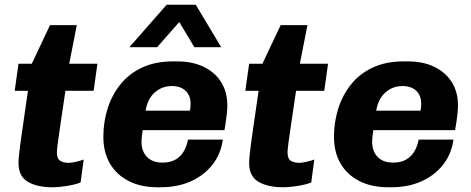

<svg xmlns="http://www.w3.org/2000/svg" viewBox="-20 -780 1986 810"><path d="M201 10Q137 10 97.5 -13Q58 -36 58 -93Q58 -105 61 -133.5Q64 -162 70 -203Q76 -244 83 -293.5Q90 -343 98 -397H42L58 -511H114L191 -674H304L272 -511H391L375 -397H256Q246 -327 237.5 -272Q229 -217 224.5 -182Q220 -147 220 -138Q220 -109 235 -101Q250 -93 270 -93Q281 -93 300.5 -97.5Q320 -102 333 -107L320 -10Q305 -4 283.5 0.5Q262 5 240 7.5Q218 10 201 10Z M645 10Q574 10 522.5 -16.5Q471 -43 443.5 -90.5Q416 -138 416 -203Q416 -265 434 -322Q452 -379 488 -424Q524 -469 579.5 -495Q635 -521 710 -521H728Q792 -521 839.5 -498Q887 -475 913 -433.5Q939 -392 939 -336Q939 -321 937.5 -305.5Q936 -290 933.5 -272Q931 -254 927 -231H582Q580 -219 578.5 -205.5Q577 -192 577 -182Q577 -142 600 -118Q623 -94 666 -94Q700 -94 722.5 -108Q745 -122 757 -144.5Q769 -167 773 -191H920Q912 -131 876.5 -85.5Q841 -40 785 -15Q729 10 658 10ZM594 -313H781Q783 -321 783.5 -327.5Q784 -334 784 -342Q784 -377 763 -397Q742 -417 705 -417Q664 -417 633.5 -390.5Q603 -364 594 -313ZM526 -581 683 -760H806L913 -581H800L705 -739H782L643 -581Z M1174 10Q1110 10 1070.5 -13Q1031 -36 1031 -93Q1031 -105 1034 -133.5Q1037 -162 1043 -203Q1049 -244 1056 -293.5Q1063 -343 1071 -397H1015L1031 -511H1087L1164 -674H1277L1245 -511H1364L1348 -397H1229Q1219 -327 1210.5 -272Q1202 -217 1197.5 -182Q1193 -147 1193 -138Q1193 -109 1208 -101Q1223 -93 1243 -93Q1254 -93 1273.5 -97.5Q1293 -102 1306 -107L1293 -10Q1278 -4 1256.5 0.5Q1235 5 1213 7.5Q1191 10 1174 10Z M1618 10Q1547 10 1495.5 -16.5Q1444 -43 1416.5 -90.5Q1389 -138 1389 -203Q1389 -265 1407 -322Q1425 -379 1461 -424Q1497 -469 1552.5 -495Q1608 -521 1683 -521H1701Q1765 -521 1812.5 -498Q1860 -475 1886 -433.5Q1912 -392 1912 -336Q1912 -321 1910.5 -305.5Q1909 -290 1906.5 -272Q1904 -254 1900 -231H1555Q1553 -219 1551.5 -205.5Q1550 -192 1550 -182Q1550 -142 1573 -118Q1596 -94 1639 -94Q1673 -94 1695.5 -108Q1718 -122 1730 -144.5Q1742 -167 1746 -191H1893Q1885 -131 1849.5 -85.5Q1814 -40 1758 -15Q1702 10 1631 10ZM1567 -313H1754Q1756 -321 1756.5 -327.5Q1757 -334 1757 -342Q1757 -377 1736 -397Q1715 -417 1678 -417Q1637 -417 1606.5 -390.5Q1576 -364 1567 -313Z"/></svg>

Font: Chivo Medium
Style: Bold Italic
Weight: 700
Italic angle: -8.05°
Version: Version 2.002